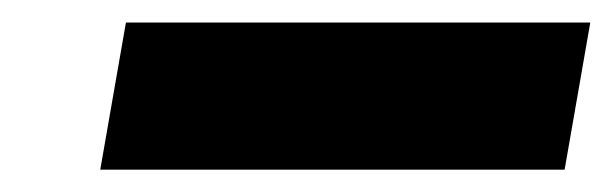

<svg xmlns="http://www.w3.org/2000/svg" viewBox="-20 -777 549 172"><path d="M69.8 -625 92.8 -756.8H508.8L485.8 -625Z"/></svg>

Font: Poppins ExtraBold
Style: Italic
Weight: 800
Italic angle: -10°
Designer: Ninad Kale (Devanagari), Jonny Pinhorn (Latin)
Foundry: Indian Type Foundry
Version: Version 3.200;PS 1.000;hotconv 16.6.54;makeotf.lib2.5.65590